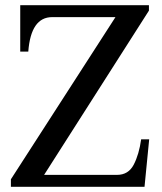

<svg xmlns="http://www.w3.org/2000/svg" viewBox="-20 -720 626 740"><path d="M22 -29 425 -654H181Q99 -654 89 -521H58V-700H554V-679L150 -46H431Q475 -46 495.5 -85.5Q516 -125 524 -183H555L537 0H22Z"/></svg>

Font: Taviraj Medium
Style: Regular
Weight: 500
Designer: Katatrad Team
Foundry: CadsonDemak
Version: Version 1.001